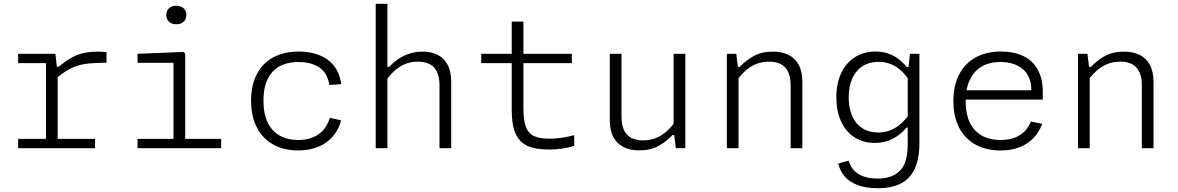

<svg xmlns="http://www.w3.org/2000/svg" viewBox="-20 -785 6240 1017"><path d="M283.5 -410H285.5V-1H223.5V-473L246 -450.5H76V-500H273.5ZM264.5 -358.5V-431H291Q338.5 -472.5 384.2 -492Q430 -511.5 496.5 -511.5Q522.5 -511.5 544 -508.5V-452.5Q472.5 -452.5 429.8 -446Q387 -439.5 349.2 -419.8Q311.5 -400 264.5 -358.5ZM76 -49.5H483.5V0H76Z M899 0V-480L921.5 -452.5H708.5V-500L951.5 -510L961 -501V0ZM708.5 -49.5H1151.5V0H708.5ZM861 -705.5Q861 -728.5 875.8 -741.5Q890.5 -754.5 914 -754.5Q937.5 -754.5 952.2 -741.5Q967 -728.5 967 -705.5Q967 -682.5 952.2 -669.5Q937.5 -656.5 914 -656.5Q898.5 -656.5 886.5 -662.2Q874.5 -668 867.8 -679.2Q861 -690.5 861 -705.5Z M1559 12Q1486 12 1429.8 -18Q1373.5 -48 1341.8 -107.5Q1310 -167 1310 -252Q1310 -334.5 1340.8 -393Q1371.5 -451.5 1428.5 -481.8Q1485.5 -512 1562.5 -512Q1623 -512 1671.2 -493Q1719.5 -474 1749.8 -435.2Q1780 -396.5 1787.5 -339.5L1724.5 -334.5Q1715 -398.5 1671.5 -427.5Q1628 -456.5 1561.5 -456.5Q1470.5 -456.5 1423 -404Q1375.5 -351.5 1375.5 -252Q1375.5 -183 1398 -136.2Q1420.5 -89.5 1461.8 -66.5Q1503 -43.5 1559 -43.5Q1622 -43.5 1665.5 -72.5Q1709 -101.5 1727 -161L1787 -147.5Q1774 -98 1742.8 -62Q1711.5 -26 1664.8 -7Q1618 12 1559 12Z M1970 0V-765H2032V0ZM2308 0V-333.5Q2308 -380.5 2292.8 -408.2Q2277.5 -436 2252.2 -447.2Q2227 -458.5 2194.5 -458.5Q2139 -458.5 2095.8 -430.2Q2052.5 -402 2021 -351V-430.5H2041Q2060.5 -451.5 2085 -469.2Q2109.5 -487 2143.5 -499.2Q2177.5 -511.5 2218.5 -511.5Q2264.5 -511.5 2298.2 -494.5Q2332 -477.5 2351 -441.8Q2370 -406 2370 -351V0Z M3009 -500V-450.5H2529V-500H2709H2723.5ZM2690.5 -201.5V-670.5H2752.5V-209.5Q2752.5 -146.5 2765.8 -112.2Q2779 -78 2808.5 -64.2Q2838 -50.5 2890.5 -50.5Q2953.5 -50.5 3021.5 -69V-12.5Q2992.5 -3 2958 2Q2923.5 7 2890.5 7Q2819 7.5 2775.8 -11.5Q2732.5 -30.5 2711.5 -76Q2690.5 -121.5 2690.5 -201.5Z M3548 -500H3610V0H3560L3550 -80H3548ZM3272 -500V-166.5Q3272 -119.5 3287.2 -91.8Q3302.5 -64 3327.8 -52.8Q3353 -41.5 3385.5 -41.5Q3441.5 -41.5 3485.2 -69.8Q3529 -98 3562 -149V-69.5H3542Q3509.5 -35 3467.8 -11.8Q3426 11.5 3365.5 11.5Q3318.5 11.5 3283.8 -5.5Q3249 -22.5 3229.5 -58.2Q3210 -94 3210 -149V-500Z M3892 0H3830V-500H3880L3890 -420H3892ZM4168 0V-333.5Q4168 -380.5 4152.8 -408.2Q4137.5 -436 4112.2 -447.2Q4087 -458.5 4054.5 -458.5Q3998.5 -458.5 3954.8 -430.2Q3911 -402 3878 -351V-430.5H3898Q3930.5 -465 3972.2 -488.2Q4014 -511.5 4074.5 -511.5Q4121.5 -511.5 4156.2 -494.5Q4191 -477.5 4210.5 -441.8Q4230 -406 4230 -351V0Z M4617.5 -512Q4653.5 -512 4683.8 -501.8Q4714 -491.5 4738 -473.5Q4762 -455.5 4782.5 -430H4800V-356Q4761.5 -411 4721.5 -434.2Q4681.5 -457.5 4635 -457.5Q4585.5 -457.5 4549.8 -435Q4514 -412.5 4494.8 -370.2Q4475.5 -328 4475.5 -269.5Q4475.5 -213 4493.8 -171Q4512 -129 4547.5 -106Q4583 -83 4633 -83Q4679 -83 4719 -105.8Q4759 -128.5 4800 -183.5V-110H4783Q4749.5 -71 4708 -49.5Q4666.5 -28 4613.5 -28Q4551.5 -28 4505.5 -58Q4459.5 -88 4434.8 -142.5Q4410 -197 4410 -269.5Q4410 -344 4436.2 -398.8Q4462.5 -453.5 4509.5 -482.8Q4556.5 -512 4617.5 -512ZM4629.5 212Q4567.5 212 4523.5 195.5Q4479.5 179 4454.2 149.5Q4429 120 4420 81L4475.5 66Q4489.5 115 4529.5 138Q4569.5 161 4629.5 161Q4704.5 161 4746.2 120.2Q4788 79.5 4788 -22V-410H4790L4800 -500H4850V-28Q4850 57.5 4824.2 110.8Q4798.5 164 4749.8 188Q4701 212 4629.5 212Z M5281.5 -512Q5351.5 -512 5401.2 -487.8Q5451 -463.5 5477.2 -415.5Q5503.5 -367.5 5503.5 -298V-257.5H5074.5V-307H5471L5443 -283V-304.5Q5443 -381 5398 -418.8Q5353 -456.5 5279 -456.5Q5190.5 -456.5 5142.8 -402Q5095 -347.5 5095 -250Q5095 -148 5143.8 -95.8Q5192.5 -43.5 5280 -43.5Q5339 -43.5 5379.8 -67.8Q5420.5 -92 5441 -141.5L5501 -129Q5484.5 -86.5 5455.2 -55Q5426 -23.5 5382 -5.8Q5338 12 5280 12Q5204.5 12 5148.2 -18.5Q5092 -49 5061 -107.8Q5030 -166.5 5030 -250Q5030 -331.5 5060.5 -390.5Q5091 -449.5 5147.8 -480.8Q5204.5 -512 5281.5 -512Z M5752 0H5690V-500H5740L5750 -420H5752ZM6028 0V-333.5Q6028 -380.5 6012.8 -408.2Q5997.5 -436 5972.2 -447.2Q5947 -458.5 5914.5 -458.5Q5858.5 -458.5 5814.8 -430.2Q5771 -402 5738 -351V-430.5H5758Q5790.5 -465 5832.2 -488.2Q5874 -511.5 5934.5 -511.5Q5981.5 -511.5 6016.2 -494.5Q6051 -477.5 6070.5 -441.8Q6090 -406 6090 -351V0Z"/></svg>

Font: Monaspace Neon Var ExtraLight
Style: Regular
Weight: 200
Designer: Riley Cran and the Lettermatic Team
Version: Version 1.200 (Monaspace Neon Var)